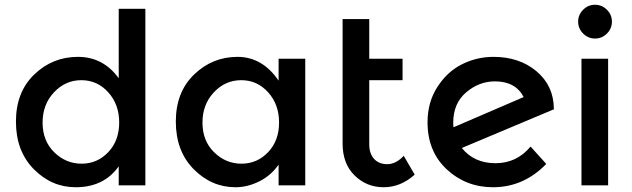

<svg xmlns="http://www.w3.org/2000/svg" viewBox="-20 -779 2657 807"><path d="M479 -450V-742H591V0H479V-80Q417 8 298 8Q197 8 122 -68Q47 -144 47 -268Q47 -392 124 -466Q201 -540 307.5 -540Q414 -540 479 -450ZM159 -263.5Q159 -187 208 -139Q257 -91 323 -91Q389 -91 435 -139.5Q481 -188 481 -264Q481 -340 435 -391Q389 -442 322 -442Q255 -442 207 -391Q159 -340 159 -263.5Z M1151 -440V-532H1263V0H1151V-87Q1119 -41 1069.5 -16.5Q1020 8 970 8Q869 8 794 -68Q719 -144 719 -268Q719 -392 796 -466Q873 -540 978 -540Q1083 -540 1151 -440ZM831 -263.5Q831 -187 880 -139Q929 -91 995 -91Q1061 -91 1107 -139.5Q1153 -188 1153 -264Q1153 -340 1107 -391Q1061 -442 994 -442Q927 -442 879 -391Q831 -340 831 -263.5Z M1532 -442V-172Q1532 -134 1552 -111.5Q1572 -89 1608 -89Q1644 -89 1677 -124L1723 -45Q1664 8 1592.5 8Q1521 8 1470.5 -41.5Q1420 -91 1420 -175V-699H1532V-532H1672V-442Z M2054 -540Q2163 -540 2235 -479.5Q2307 -419 2308 -322L2309 -320L1921 -157Q1973 -93 2062.5 -93Q2152 -93 2210 -163L2276 -90Q2181 8 2052 8Q1939 8 1858 -67Q1777 -142 1777 -265Q1777 -350 1819 -414.5Q1861 -479 1923 -509.5Q1985 -540 2054 -540ZM1885 -263Q1885 -250 1886 -244L2181 -371Q2147 -437 2060 -437Q1994 -437 1939.5 -391Q1885 -345 1885 -263Z M2536 0H2424V-532H2536ZM2431 -638Q2410 -659 2410 -688Q2410 -717 2431 -738Q2452 -759 2481 -759Q2510 -759 2531 -738Q2552 -717 2552 -688Q2552 -659 2531 -638Q2510 -617 2481 -617Q2452 -617 2431 -638Z"/></svg>

Font: Montserrat Alternates
Style: Regular
Weight: 400
Designer: Julieta Ulanovsky
Foundry: Julieta Ulanovsky
Version: Version 2.001